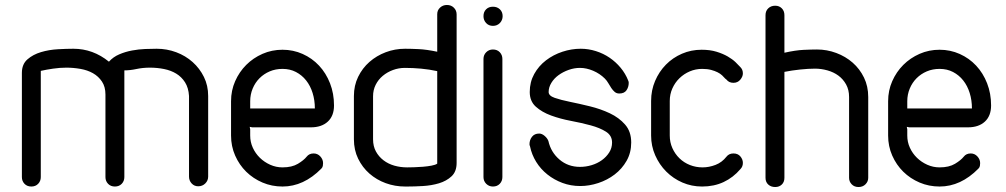

<svg xmlns="http://www.w3.org/2000/svg" viewBox="-20 -750 4045 772"><path d="M144 -38Q144 -22 133.5 -11Q123 0 106 0Q89 0 78.5 -11Q68 -22 68 -38V-457Q68 -492 90.5 -511.5Q113 -531 145 -540.5Q177 -550 212.5 -552Q248 -554 275 -554Q354 -554 418 -502Q435 -521 459.5 -531.5Q484 -542 511 -547Q538 -552 564 -553Q590 -554 610 -554Q651 -554 688.5 -540Q726 -526 754.5 -500.5Q783 -475 800 -440.5Q817 -406 817 -364V-40Q817 -24 805.5 -12.5Q794 -1 777 -1Q761 -1 750.5 -12.5Q740 -24 740 -40V-364Q738 -397 724 -419Q710 -441 688.5 -454Q667 -467 639.5 -472.5Q612 -478 583 -478Q554 -478 528.5 -472.5Q503 -467 480 -467V-38Q480 -22 469.5 -11Q459 0 442 0Q425 0 414.5 -11Q404 -22 404 -38V-370Q404 -401 390 -422Q376 -443 354 -455.5Q332 -468 303.5 -473Q275 -478 247 -478Q221 -478 193.5 -474Q166 -470 144 -465Z M986 -314H1246Q1246 -347 1237 -376Q1228 -405 1211 -426.5Q1194 -448 1170 -460.5Q1146 -473 1116 -473Q1088 -473 1064.5 -463Q1041 -453 1023.5 -435.5Q1006 -418 996 -394Q986 -370 986 -343ZM1213 -120Q1223 -133 1241 -133Q1257 -133 1268 -121Q1279 -109 1279 -94Q1279 -89 1278 -83Q1277 -77 1272 -72Q1201 0 1116 0Q1073 0 1035.5 -16Q998 -32 970 -59.5Q942 -87 925.5 -124.5Q909 -162 909 -205V-343Q909 -386 925.5 -423.5Q942 -461 970 -489Q998 -517 1035.5 -533.5Q1073 -550 1116 -550Q1159 -550 1197 -533Q1235 -516 1263 -486Q1291 -456 1307 -415Q1323 -374 1323 -326Q1323 -284 1298 -261Q1273 -238 1230 -238H994L984 -240L986 -230V-205Q986 -179 996.5 -156Q1007 -133 1025 -115.5Q1043 -98 1066.5 -87.5Q1090 -77 1116 -77Q1154 -77 1178 -91.5Q1202 -106 1213 -120Z M1480 -190Q1480 -162 1491.5 -141Q1503 -120 1522 -105.5Q1541 -91 1565.5 -84Q1590 -77 1617 -77Q1627 -77 1644.5 -77.5Q1662 -78 1680.5 -79.5Q1699 -81 1715 -84Q1731 -87 1738 -92V-464Q1706 -471 1673 -474Q1640 -477 1608 -477Q1583 -477 1560 -468.5Q1537 -460 1519 -445Q1501 -430 1490.5 -409Q1480 -388 1480 -363ZM1403 -364Q1403 -406 1420 -441Q1437 -476 1465.5 -501Q1494 -526 1531 -540Q1568 -554 1609 -554Q1632 -554 1663.5 -552.5Q1695 -551 1738 -542V-693Q1738 -709 1749.5 -719.5Q1761 -730 1777 -730Q1794 -730 1805 -719Q1816 -708 1816 -692V-95Q1816 -60 1795.5 -41Q1775 -22 1745 -13Q1715 -4 1680.5 -2Q1646 0 1618 0H1609Q1568 0 1531 -13.5Q1494 -27 1465.5 -52Q1437 -77 1420 -112Q1403 -147 1403 -190Z M1962 -646Q1945 -646 1934.5 -657.5Q1924 -669 1924 -685Q1924 -702 1934.5 -712.5Q1945 -723 1962 -723Q1979 -723 1990 -712.5Q2001 -702 2001 -685Q2001 -669 1990 -657.5Q1979 -646 1962 -646ZM1924 -513Q1924 -529 1935 -540Q1946 -551 1962 -551Q1979 -551 1989.5 -540Q2000 -529 2000 -513V-38Q2000 -22 1989.5 -11Q1979 0 1962 0Q1946 0 1935 -11Q1924 -22 1924 -38Z M2506 -425Q2508 -423 2508 -417Q2508 -400 2499 -387Q2490 -374 2470 -374Q2459 -374 2451.5 -380.5Q2444 -387 2438 -396Q2432 -405 2426 -415.5Q2420 -426 2412 -434Q2392 -454 2365 -465.5Q2338 -477 2312 -477Q2289 -477 2266.5 -469Q2244 -461 2226 -448Q2208 -435 2197 -417Q2186 -399 2186 -380Q2186 -365 2210.5 -356.5Q2235 -348 2272 -340.5Q2309 -333 2352 -322.5Q2395 -312 2432 -294.5Q2469 -277 2493.5 -249Q2518 -221 2518 -177Q2518 -136 2499.5 -103.5Q2481 -71 2451.5 -48.5Q2422 -26 2385.5 -14Q2349 -2 2313 -2Q2275 -2 2241.5 -14.5Q2208 -27 2181 -48.5Q2154 -70 2136 -99Q2118 -128 2111 -162Q2109 -166 2109 -170Q2109 -187 2119 -200Q2129 -213 2148 -213Q2159 -213 2170 -203.5Q2181 -194 2185 -183Q2195 -138 2229.5 -108.5Q2264 -79 2312 -79Q2336 -79 2359 -86Q2382 -93 2400 -106Q2418 -119 2429.5 -137Q2441 -155 2441 -177Q2441 -205 2416.5 -220.5Q2392 -236 2355 -246Q2318 -256 2275.5 -264Q2233 -272 2196 -285.5Q2159 -299 2134.5 -321Q2110 -343 2110 -380Q2110 -420 2128 -452.5Q2146 -485 2175.5 -507.5Q2205 -530 2241.5 -542Q2278 -554 2315 -554Q2346 -554 2376 -544.5Q2406 -535 2431 -518Q2456 -501 2475.5 -477.5Q2495 -454 2506 -426Z M2901 -120Q2911 -133 2929 -133Q2947 -133 2957 -121Q2967 -109 2967 -95Q2967 -80 2957 -70Q2928 -36 2889.5 -18Q2851 0 2803 0Q2761 0 2724 -16Q2687 -32 2659 -60Q2631 -88 2614.5 -125.5Q2598 -163 2598 -205V-344Q2598 -387 2614 -424.5Q2630 -462 2657.5 -490Q2685 -518 2722 -534Q2759 -550 2801 -550Q2835 -550 2861 -542Q2887 -534 2906 -523Q2925 -512 2937.5 -500Q2950 -488 2957 -480Q2967 -470 2967 -455Q2967 -442 2956.5 -429.5Q2946 -417 2929 -417Q2911 -417 2901 -430L2896 -434Q2891 -440 2883.5 -447Q2876 -454 2865 -459.5Q2854 -465 2839 -469Q2824 -473 2803 -473Q2777 -473 2753.5 -463Q2730 -453 2712 -435.5Q2694 -418 2683.5 -394.5Q2673 -371 2673 -344V-205Q2673 -178 2683.5 -154.5Q2694 -131 2712 -113.5Q2730 -96 2754 -86.5Q2778 -77 2805 -77Q2831 -77 2857 -87Q2883 -97 2901 -120Z M3058 -689Q3058 -706 3069 -716.5Q3080 -727 3097 -727Q3113 -727 3123.5 -716.5Q3134 -706 3134 -689V-538Q3179 -548 3210.5 -549.5Q3242 -551 3265 -551Q3305 -551 3342.5 -537Q3380 -523 3408.5 -498Q3437 -473 3454 -438Q3471 -403 3471 -360V-35Q3471 -20 3460 -9Q3449 2 3432 2Q3415 2 3404.5 -9Q3394 -20 3394 -35V-360Q3394 -389 3382 -410.5Q3370 -432 3351 -446Q3332 -460 3307 -467Q3282 -474 3257 -474Q3231 -474 3197.5 -470.5Q3164 -467 3134 -461V-35Q3134 -18 3123.5 -8Q3113 2 3097 2Q3080 2 3069 -8Q3058 -18 3058 -35Z M3628 -314H3888Q3888 -347 3879 -376Q3870 -405 3853 -426.5Q3836 -448 3812 -460.5Q3788 -473 3758 -473Q3730 -473 3706.5 -463Q3683 -453 3665.5 -435.5Q3648 -418 3638 -394Q3628 -370 3628 -343ZM3855 -120Q3865 -133 3883 -133Q3899 -133 3910 -121Q3921 -109 3921 -94Q3921 -89 3920 -83Q3919 -77 3914 -72Q3843 0 3758 0Q3715 0 3677.5 -16Q3640 -32 3612 -59.5Q3584 -87 3567.5 -124.5Q3551 -162 3551 -205V-343Q3551 -386 3567.5 -423.5Q3584 -461 3612 -489Q3640 -517 3677.5 -533.5Q3715 -550 3758 -550Q3801 -550 3839 -533Q3877 -516 3905 -486Q3933 -456 3949 -415Q3965 -374 3965 -326Q3965 -284 3940 -261Q3915 -238 3872 -238H3636L3626 -240L3628 -230V-205Q3628 -179 3638.5 -156Q3649 -133 3667 -115.5Q3685 -98 3708.5 -87.5Q3732 -77 3758 -77Q3796 -77 3820 -91.5Q3844 -106 3855 -120Z"/></svg>

Font: VDS Compensated
Style: Light
Weight: 300
Designer: artmaker
Foundry: artmaker
Version: Version 1.000 2012 initial release